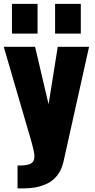

<svg xmlns="http://www.w3.org/2000/svg" viewBox="-20 -827 504 1021"><path d="M272.9 -648.4V-806.6H409.7V-648.4ZM43.5 -648.4V-806.6H179.7V-648.4ZM73.2 174.8V53.2Q96.7 53.2 111.1 51.8Q125.5 50.3 138.7 45.2Q151.9 40 157.5 29.5Q163.1 19 163.1 2Q163.1 -18.6 141.6 -92.8Q139.6 -99.6 70.3 -336.7Q1 -573.7 0 -578.1H166.5L238.3 -272.5L287.1 -578.1H453.6L317.9 31.7Q308.6 73.2 286.9 102.5Q265.1 131.8 234.4 147.5Q204.1 162.6 170.9 168.9Q140.1 174.8 104.5 174.8Q101.6 174.8 99.1 174.8Z"/></svg>

Font: Oswald
Style: Heavy
Weight: 800
Designer: Vernon Adams
Foundry: Vernon Adams
Version: 3.0; ttfautohint (v0.95) -l 8 -r 50 -G 200 -x 0 -w "G" -W -c